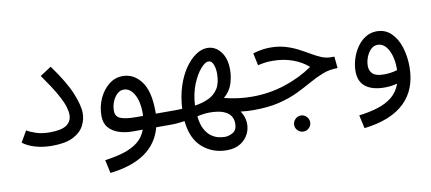

<svg xmlns="http://www.w3.org/2000/svg" viewBox="-65 -703 2622 1167"><g transform="rotate(-10 1246.0 -119.5)"><path d="M35 -45 75 -114Q95 -101 131 -89Q167 -77 215 -77Q289 -77 320 -99.5Q351 -122 351 -162Q351 -182 342.5 -211.5Q334 -241 306 -291.5Q278 -342 220 -424L289 -469Q369 -359 400.5 -282Q432 -205 432 -157Q432 -117 412 -79.5Q392 -42 345 -18Q298 6 215 6Q160 6 113 -7.5Q66 -21 35 -45Z M535 230 517 148Q579 140 630.5 124.5Q682 109 719 81Q756 53 774 5H710Q665 5 626.5 -8Q588 -21 564.5 -48.5Q541 -76 541 -121Q541 -177 563 -226Q585 -275 623 -306Q661 -337 709 -337Q778 -337 823.5 -276.5Q869 -216 869 -91Q869 -84 869 -77H959Q980 -77 989.5 -65.5Q999 -54 999 -38Q999 -22 985 -8.5Q971 5 949 5H857Q806 199 535 230ZM748 -77H790Q791 -87 791 -97Q791 -165 766 -210Q741 -255 701 -255Q680 -255 662 -239Q644 -223 632.5 -196Q621 -169 621 -137Q621 -102 652.5 -89.5Q684 -77 748 -77Z M949 5 959 -77Q978 -77 996 -77Q1014 -77 1032 -78Q1036 -153 1056 -215Q1076 -277 1107 -322Q1138 -367 1174 -391.5Q1210 -416 1245 -416Q1294 -416 1327 -374.5Q1360 -333 1360 -263Q1360 -219 1346 -175.5Q1332 -132 1293 -99Q1333 -89 1375.5 -83Q1418 -77 1466 -77Q1487 -77 1496.5 -65.5Q1506 -54 1506 -38Q1506 -22 1492 -8.5Q1478 5 1456 5Q1422 5 1379 0Q1402 34 1404.5 71.5Q1407 109 1390.5 142Q1374 175 1340.5 196Q1307 217 1256 217Q1169 217 1106.5 162.5Q1044 108 1033 -2Q1013 1 991.5 3Q970 5 949 5ZM1238 -334Q1218 -334 1190 -302Q1162 -270 1139 -214Q1116 -158 1112 -84Q1160 -91 1197.5 -108.5Q1235 -126 1256.5 -160.5Q1278 -195 1278 -254Q1278 -269 1274.5 -288Q1271 -307 1262 -320.5Q1253 -334 1238 -334ZM1258 135Q1284 135 1309 120Q1334 105 1334 65Q1334 40 1321.5 19.5Q1309 -1 1277.5 -14Q1246 -27 1190 -27Q1174 -27 1154.5 -24.5Q1135 -22 1115 -17Q1120 32 1136 62Q1152 92 1173.5 108Q1195 124 1217 129.5Q1239 135 1258 135Z M1456 5 1465 -77Q1569 -77 1665.5 -108Q1762 -139 1842 -194Q1803 -229 1746.5 -249.5Q1690 -270 1622 -270Q1597 -270 1578 -267.5Q1559 -265 1532 -259L1516 -335Q1572 -352 1622 -352Q1674 -352 1716 -339.5Q1758 -327 1792.5 -309Q1827 -291 1857.5 -273Q1888 -255 1917 -242.5Q1946 -230 1977 -230H1998L2005 -158Q1954 -158 1912 -141.5Q1870 -125 1827.5 -101Q1785 -77 1734.5 -52.5Q1684 -28 1617 -11.5Q1550 5 1456 5ZM1735 186Q1714 186 1699.5 171.5Q1685 157 1685 137Q1685 117 1699.5 102Q1714 87 1735 87Q1755 87 1769.5 102Q1784 117 1784 137Q1784 157 1769.5 171.5Q1755 186 1735 186Z M2103 230 2085 148Q2149 140 2201 124Q2253 108 2290 78Q2327 48 2345 -2Q2327 3 2307 5.5Q2287 8 2268 8Q2192 8 2150.5 -23.5Q2109 -55 2109 -119Q2109 -157 2121 -195.5Q2133 -234 2155 -266Q2177 -298 2208 -317.5Q2239 -337 2277 -337Q2330 -337 2366 -302Q2402 -267 2419.5 -210.5Q2437 -154 2437 -91Q2437 49 2352.5 130Q2268 211 2103 230ZM2188 -139Q2188 -108 2208 -89.5Q2228 -71 2277 -71Q2320 -71 2359 -83Q2359 -89 2359 -97Q2359 -139 2348 -175Q2337 -211 2317 -233Q2297 -255 2269 -255Q2245 -255 2227 -237.5Q2209 -220 2198.5 -193Q2188 -166 2188 -139Z"/></g></svg>

Font: Noto IKEA Arabic
Style: Regular
Weight: 400
Designer: Monotype Design Team
Foundry: Monotype Imaging Inc.
Version: Version 1.200